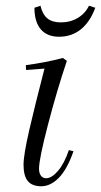

<svg xmlns="http://www.w3.org/2000/svg" viewBox="-20 -637 352 669"><path d="M135 -398 71 -393 70 -410Q139 -419 199 -435L213 -425Q178 -321 147 -202Q116 -83 116 -49Q116 -34 122.5 -25Q129 -16 141 -16Q160 -16 182 -41.5Q204 -67 220 -114L236 -110Q214 -47 185 -17.5Q156 12 124 12Q92 12 77 -6Q62 -24 62 -63Q62 -97 82 -184Q102 -271 135 -398ZM290 -617 312 -610Q294 -561 262 -535Q230 -509 186 -509Q144 -509 122 -535Q100 -561 100 -610L121 -617Q128 -587 145 -573Q162 -559 192 -559Q225 -559 251 -574.5Q277 -590 290 -617Z"/></svg>

Font: Arapey
Style: Italic
Weight: 400
Italic angle: -12°
Designer: Eduardo Rodriguez Tunni
Foundry: Eduardo Rodriguez Tunni
Version: Version 3.000